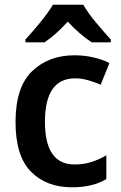

<svg xmlns="http://www.w3.org/2000/svg" viewBox="-20 -786 513 816"><path d="M286 10Q375 10 432 -25V-126Q403 -109 370 -98Q337 -87 297 -87Q171 -87 171 -268Q171 -453 299 -453Q327 -453 354.5 -445Q382 -437 408 -426L445 -518Q419 -532 379.5 -541.5Q340 -551 296 -551Q187 -551 116.5 -483.5Q46 -416 46 -267Q46 -123 111.5 -56.5Q177 10 286 10ZM334 -766H205Q185 -732 149.5 -689Q114 -646 88 -618V-606H169Q216 -637 268 -694Q319 -639 370 -606H451V-618Q425 -646 389 -689Q353 -732 334 -766Z"/></svg>

Font: Noto Sans Display Medium
Style: Regular
Weight: 500
Designer: Monotype Design Team
Foundry: Monotype Imaging Inc.
Version: Version 1.900